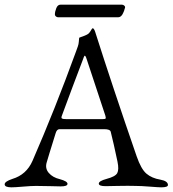

<svg xmlns="http://www.w3.org/2000/svg" viewBox="-22 -797 739 822"><path d="M237 -777H500Q506 -777 510.5 -772.5Q515 -768 513 -763Q512 -761 511 -757Q510 -753 509.5 -751.5Q509 -750 507.5 -746.5Q506 -743 505 -741Q504 -739 502.5 -736Q501 -733 499.5 -731.5Q498 -730 496 -728Q494 -726 492 -725Q490 -724 487.5 -723.5Q485 -723 482 -723H227Q222 -723 217.5 -726.5Q213 -730 213 -735Q213 -747 219 -762Q225 -777 237 -777ZM178 -102Q170 -76 187 -56.5Q204 -37 234 -30Q267 -21 267 -10Q267 1 238 1Q233 1 194.5 0Q156 -1 132 -1Q111 -1 76.5 2Q42 5 27 5Q-2 5 -2 -8Q-2 -20 31 -31Q91 -49 117 -108Q213 -328 304 -578Q305 -581 307 -586.5Q309 -592 311 -597.5Q313 -603 314 -608Q315 -612 315.5 -619Q316 -626 316.5 -631Q317 -636 318 -636Q345 -645 354 -651Q360 -655 364 -661.5Q368 -668 370.5 -672Q373 -676 375 -676Q380 -676 385 -662Q459 -429 563 -128Q582 -73 605 -53.5Q628 -34 664 -28Q697 -22 697 -5Q697 5 668 5Q657 5 619.5 2Q582 -1 559 -1Q529 -2 482 -1Q435 0 430 0Q401 0 401 -11Q401 -22 434 -31Q472 -41 480 -56Q488 -71 481 -105Q464 -186 452 -233Q449 -244 424 -244H233Q221 -244 216 -226Q211 -208 203 -184Q195 -160 189.5 -140.5Q184 -121 178 -102ZM333 -542Q322 -513 290 -428.5Q258 -344 243 -302Q239 -292 243.5 -289.5Q248 -287 262 -287H417Q428 -287 430 -289.5Q432 -292 429 -302Q382 -443 350 -541Q346 -554 343.5 -557Q341 -560 339 -557Q337 -554 333 -542Z"/></svg>

Font: EB Garamond
Style: SC
Weight: 400
Version: Version 000.010